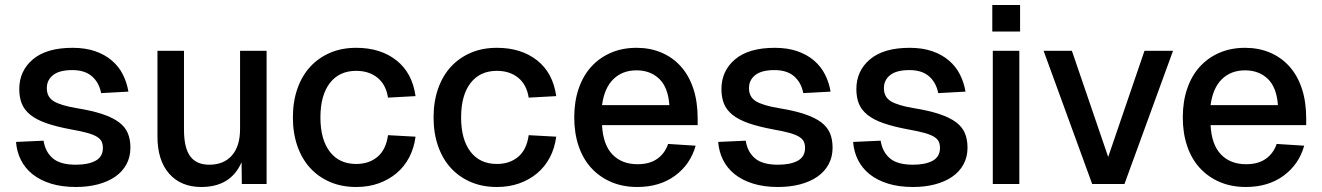

<svg xmlns="http://www.w3.org/2000/svg" viewBox="-20 -735 5282 767"><path d="M283 12Q227 12 183.5 -1.5Q140 -15 110 -39Q80 -63 63.5 -96Q47 -129 44 -168L154 -173Q161 -128 191 -102.5Q221 -77 283 -77Q333 -77 362 -93Q391 -109 391 -144Q391 -159 386 -169.5Q381 -180 367.5 -188.5Q354 -197 329 -204Q304 -211 264 -218Q205 -229 165 -243Q125 -257 101 -276.5Q77 -296 67 -321Q57 -346 57 -379Q57 -452 111.5 -498Q166 -544 270 -544Q321 -544 360 -530.5Q399 -517 427 -493Q455 -469 471 -437Q487 -405 493 -369L384 -363Q376 -405 347.5 -430Q319 -455 269 -455Q217 -455 192 -435Q167 -415 167 -383Q167 -348 194 -331Q221 -314 286 -303Q348 -293 389.5 -279Q431 -265 455.5 -246.5Q480 -228 490.5 -203Q501 -178 501 -145Q501 -108 485 -78.5Q469 -49 440 -29Q411 -9 371 1.5Q331 12 283 12Z M784 12Q703 12 656 -41Q609 -94 609 -190V-532H715V-217Q715 -144 740 -110.5Q765 -77 816 -77Q874 -77 906.5 -114Q939 -151 939 -220V-532H1045V0H946L945 -87Q902 12 784 12Z M1403 12Q1345 12 1298.5 -8Q1252 -28 1219 -64Q1186 -100 1168 -151.5Q1150 -203 1150 -266Q1150 -329 1168 -380.5Q1186 -432 1219 -468Q1252 -504 1298.5 -524Q1345 -544 1403 -544Q1500 -544 1563.5 -494Q1627 -444 1640 -351L1530 -345Q1522 -397 1488 -424.5Q1454 -452 1403 -452Q1335 -452 1297.5 -403Q1260 -354 1260 -266Q1260 -178 1297.5 -129Q1335 -80 1403 -80Q1454 -80 1488 -108.5Q1522 -137 1530 -195L1640 -189Q1634 -143 1614.5 -106Q1595 -69 1564 -43Q1533 -17 1492.5 -2.5Q1452 12 1403 12Z M1965 12Q1907 12 1860.5 -8Q1814 -28 1781 -64Q1748 -100 1730 -151.5Q1712 -203 1712 -266Q1712 -329 1730 -380.5Q1748 -432 1781 -468Q1814 -504 1860.5 -524Q1907 -544 1965 -544Q2062 -544 2125.5 -494Q2189 -444 2202 -351L2092 -345Q2084 -397 2050 -424.5Q2016 -452 1965 -452Q1897 -452 1859.5 -403Q1822 -354 1822 -266Q1822 -178 1859.5 -129Q1897 -80 1965 -80Q2016 -80 2050 -108.5Q2084 -137 2092 -195L2202 -189Q2196 -143 2176.5 -106Q2157 -69 2126 -43Q2095 -17 2054.5 -2.5Q2014 12 1965 12Z M2526 12Q2468 12 2421.5 -8Q2375 -28 2342 -64Q2309 -100 2291.5 -151.5Q2274 -203 2274 -266Q2274 -329 2291.5 -380.5Q2309 -432 2341.5 -468Q2374 -504 2420 -524Q2466 -544 2523 -544Q2577 -544 2622 -525Q2667 -506 2699.5 -470Q2732 -434 2749.5 -381.5Q2767 -329 2767 -262V-235H2385Q2389 -157 2426.5 -118Q2464 -79 2527 -79Q2575 -79 2605.5 -100.5Q2636 -122 2649 -160L2759 -153Q2738 -78 2676.5 -33Q2615 12 2526 12ZM2654 -315Q2649 -386 2613.5 -420Q2578 -454 2523 -454Q2466 -454 2430 -418.5Q2394 -383 2385 -315Z M3088 12Q3032 12 2988.5 -1.5Q2945 -15 2915 -39Q2885 -63 2868.5 -96Q2852 -129 2849 -168L2959 -173Q2966 -128 2996 -102.5Q3026 -77 3088 -77Q3138 -77 3167 -93Q3196 -109 3196 -144Q3196 -159 3191 -169.5Q3186 -180 3172.5 -188.5Q3159 -197 3134 -204Q3109 -211 3069 -218Q3010 -229 2970 -243Q2930 -257 2906 -276.5Q2882 -296 2872 -321Q2862 -346 2862 -379Q2862 -452 2916.5 -498Q2971 -544 3075 -544Q3126 -544 3165 -530.5Q3204 -517 3232 -493Q3260 -469 3276 -437Q3292 -405 3298 -369L3189 -363Q3181 -405 3152.5 -430Q3124 -455 3074 -455Q3022 -455 2997 -435Q2972 -415 2972 -383Q2972 -348 2999 -331Q3026 -314 3091 -303Q3153 -293 3194.5 -279Q3236 -265 3260.5 -246.5Q3285 -228 3295.5 -203Q3306 -178 3306 -145Q3306 -108 3290 -78.5Q3274 -49 3245 -29Q3216 -9 3176 1.5Q3136 12 3088 12Z M3627 12Q3571 12 3527.5 -1.5Q3484 -15 3454 -39Q3424 -63 3407.5 -96Q3391 -129 3388 -168L3498 -173Q3505 -128 3535 -102.5Q3565 -77 3627 -77Q3677 -77 3706 -93Q3735 -109 3735 -144Q3735 -159 3730 -169.5Q3725 -180 3711.5 -188.5Q3698 -197 3673 -204Q3648 -211 3608 -218Q3549 -229 3509 -243Q3469 -257 3445 -276.5Q3421 -296 3411 -321Q3401 -346 3401 -379Q3401 -452 3455.5 -498Q3510 -544 3614 -544Q3665 -544 3704 -530.5Q3743 -517 3771 -493Q3799 -469 3815 -437Q3831 -405 3837 -369L3728 -363Q3720 -405 3691.5 -430Q3663 -455 3613 -455Q3561 -455 3536 -435Q3511 -415 3511 -383Q3511 -348 3538 -331Q3565 -314 3630 -303Q3692 -293 3733.5 -279Q3775 -265 3799.5 -246.5Q3824 -228 3834.5 -203Q3845 -178 3845 -145Q3845 -108 3829 -78.5Q3813 -49 3784 -29Q3755 -9 3715 1.5Q3675 12 3627 12Z M3946 0V-532H4052V0ZM3944 -609V-715H4055V-609Z M4343 0 4149 -532H4262L4407 -108L4552 -532H4666L4472 0Z M4957 12Q4899 12 4852.5 -8Q4806 -28 4773 -64Q4740 -100 4722.5 -151.5Q4705 -203 4705 -266Q4705 -329 4722.5 -380.5Q4740 -432 4772.5 -468Q4805 -504 4851 -524Q4897 -544 4954 -544Q5008 -544 5053 -525Q5098 -506 5130.5 -470Q5163 -434 5180.5 -381.5Q5198 -329 5198 -262V-235H4816Q4820 -157 4857.5 -118Q4895 -79 4958 -79Q5006 -79 5036.5 -100.5Q5067 -122 5080 -160L5190 -153Q5169 -78 5107.5 -33Q5046 12 4957 12ZM5085 -315Q5080 -386 5044.5 -420Q5009 -454 4954 -454Q4897 -454 4861 -418.5Q4825 -383 4816 -315Z"/></svg>

Font: Geist Med
Style: Regular
Weight: 400
Designer: Basement.studio, Andrés Briganti, Mateo Zaragoza
Foundry: Basement.studio, Vercel, Andrés Briganti, Guido Ferreyra, Mateo Zaragoza
Version: Version 1.401